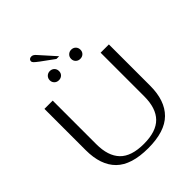

<svg xmlns="http://www.w3.org/2000/svg" viewBox="-279 -1181 1346 1346"><g transform="rotate(-45 394.5 -507.5)"><path d="M75 -291V-700H157V-268Q157 -151 214 -92Q271 -33 395 -33Q517 -33 574.5 -91.5Q632 -150 632 -268V-700H714V-291Q714 -143 637 -66.5Q560 10 395 10Q229 10 152 -66Q75 -142 75 -291ZM286 -958Q261 -977 252.5 -985.5Q244 -994 244 -1003Q244 -1013 251 -1019Q258 -1025 270 -1025Q279 -1025 287.5 -1020Q296 -1015 306 -1003L409 -888H382ZM243 -815Q243 -835 256.5 -848Q270 -861 289 -861Q309 -861 322 -848Q335 -835 335 -815Q335 -795 322 -782.5Q309 -770 289 -770Q269 -770 256 -783Q243 -796 243 -815ZM455 -815Q455 -835 468.5 -848Q482 -861 501 -861Q521 -861 534 -848Q547 -835 547 -815Q547 -795 534 -782.5Q521 -770 501 -770Q481 -770 468 -783Q455 -796 455 -815Z"/></g></svg>

Font: Fahkwang Light
Style: Regular
Weight: 300
Version: Version 1.000; ttfautohint (v1.6)